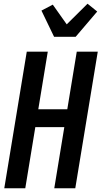

<svg xmlns="http://www.w3.org/2000/svg" viewBox="-20 -1013 546 1033"><path d="M3 0 124 -735H237L186 -425H342L393 -735H506L385 0H272L326 -329H170L116 0ZM271 -815 203 -956 264 -988 339 -882 451 -993 503 -951 387 -815Z"/></svg>

Font: Iosevka Term Curly Oblique
Style: Bold
Weight: 700
Italic angle: -9°
Designer: Belleve Invis
Foundry: Belleve Invis
Version: Version 32.3.0